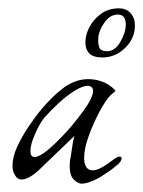

<svg xmlns="http://www.w3.org/2000/svg" viewBox="-20 -414 344 461"><path d="M176 27Q174 27 172 26.5Q170 26 168 25Q154 18 150 5Q146 -8 148 -28Q150 -36 152.5 -56Q155 -76 159 -88L108 -39L80 -12Q51 17 32 17Q24 17 19 11Q10 0 10 -16Q10 -37 21 -61Q32 -85 47 -107.5Q62 -130 74 -145Q104 -182 132.5 -203Q161 -224 192 -224Q209 -224 225.5 -218Q242 -212 256 -198L257 -197Q257 -194 252 -191Q250 -189 248.5 -188Q247 -187 246 -186Q234 -174 219 -146Q204 -118 193 -87.5Q182 -57 182 -35Q182 -15 192 -8Q197 -5 203 -5Q216 -5 239 -21Q240 -22 243.5 -24.5Q247 -27 254 -32Q262 -38 267 -38Q272 -38 272 -34Q272 -28 264 -20Q258 -15 250.5 -9Q243 -3 233 3Q218 14 202 20.5Q186 27 176 27ZM63 -37Q84 -37 141 -99Q156 -116 168 -131.5Q180 -147 190 -162Q208 -191 202 -202Q199 -208 190 -208Q179 -208 160 -196.5Q141 -185 121.5 -167Q102 -149 86 -131Q75 -117 64 -92Q53 -67 53 -51Q53 -37 63 -37ZM225 -276Q185 -276 185 -313Q185 -330 194.5 -348.5Q204 -367 222 -380.5Q240 -394 266 -394Q283 -394 293.5 -382.5Q304 -371 304 -353Q304 -322 280.5 -299Q257 -276 225 -276ZM237 -291Q256 -291 269 -313.5Q282 -336 282 -355Q282 -379 263 -379Q244 -379 230.5 -359.5Q217 -340 216 -323Q215 -309 218.5 -300Q222 -291 237 -291Z"/></svg>

Font: Allison
Style: Regular
Weight: 400
Designer: Robert E. Leuschke
Foundry: Robert E. Leuschke
Version: Version 1.010; ttfautohint (v1.8.3)